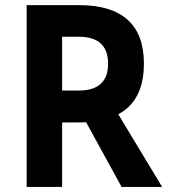

<svg xmlns="http://www.w3.org/2000/svg" viewBox="-20 -734 662 754"><path d="M84.7 0V-713.9H289.2Q545.2 -713.9 545.2 -483.8Q545.2 -253.2 289.2 -253.2H224V0ZM457.5 0 307.2 -273.8 426.8 -314.6 616.7 0ZM224 -378.4H289.2Q404.5 -378.4 404.5 -484.1Q404.5 -589.7 289.2 -589.7H224Z"/></svg>

Font: Nokora
Style: Regular
Weight: 400
Designer: Danh Hong
Foundry: Danh Hong
Version: Version 9.000